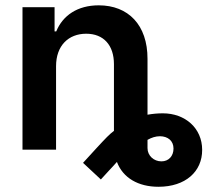

<svg xmlns="http://www.w3.org/2000/svg" viewBox="-20 -573 829 735"><path d="M350.1 -6.7 297.9 50.4 366.1 114 397.7 79.5C408 68.9 417.6 57.9 427.6 46.9C450.6 108 509.2 142 586.6 142C690 142 754.3 83.8 753.9 0.7C753.9 -82.4 688.9 -139.2 603.3 -139.2C583.8 -139.2 564.3 -137.4 544.7 -133.9V-347.3C545.1 -478 470.5 -552.6 358 -552.6C276.3 -552.6 220.2 -513.5 195.3 -452.8H188.9V-545.5H66.1V0H194.6V-319.6C194.6 -398.4 242.2 -443.9 310 -443.9C376.4 -443.9 416.2 -400.2 416.2 -327.4V-71.7L415.5 -71.4C398.4 -58.6 385.3 -44.7 350.1 -6.7ZM544.7 -6V-37.6C560 -46.2 575.6 -51.5 592.7 -51.5C622.5 -51.1 644.2 -34.1 644.2 -4.3C644.2 24.5 625.7 44.7 598 44.7C568.5 44.7 544.7 22.7 544.7 -6Z"/></svg>

Font: Margiela Sans Semi Bold
Style: Regular
Weight: 600
Designer: Stefan Endress, Andreas Faust
Version: Version 1.100;FEAKit 1.0